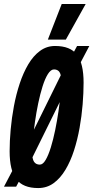

<svg xmlns="http://www.w3.org/2000/svg" viewBox="-36 -943 472 973"><path d="M416.6 -710 332.6 -550.4 329.2 -552.4 96.8 -81.6 92 -83 45.8 3H-15.8L67 -154.8L70.4 -152.8L303 -624.4L307.8 -623L354.6 -710ZM157.4 10Q80.8 10 46.8 -34.6Q12.8 -79.2 12.8 -176.8Q12.8 -228.2 18.1 -286.9Q23.4 -345.6 34.6 -405.4Q45.8 -465.2 63.9 -519.7Q82 -574.2 107.4 -617.2Q132.8 -660.2 166.8 -685.1Q200.8 -710 243 -710Q320.6 -710 354.1 -665.7Q387.6 -621.4 387.6 -523.8Q387.6 -472.4 382.8 -413.7Q378 -355 367.3 -294.9Q356.6 -234.8 339 -180.3Q321.4 -125.8 295.7 -82.8Q270 -39.8 235.8 -14.9Q201.6 10 157.4 10ZM165.8 -108.8Q181.4 -108.8 195.4 -132.7Q209.4 -156.6 221.6 -196.1Q233.8 -235.6 243.6 -283.3Q253.4 -331 260.3 -378.6Q267.2 -426.2 271 -466.3Q274.8 -506.4 274.8 -530.4Q274.8 -563.8 265.6 -577.5Q256.4 -591.2 237.8 -591.2Q221.4 -591.2 206.7 -567.7Q192 -544.2 179.8 -505.5Q167.6 -466.8 157.8 -420Q148 -373.2 141.3 -325.9Q134.6 -278.6 130.8 -238Q127 -197.4 127 -172Q127 -137.2 136.6 -123Q146.2 -108.8 165.8 -108.8ZM206.5 -742.3 276.8 -922.8H398.2L297.7 -742.3Z"/></svg>

Font: Georama
Style: Italic
Weight: 400
Width: 2
Italic angle: -9°
Designer: Jean-Baptiste Levee
Foundry: Production Type
Version: Version 1.000